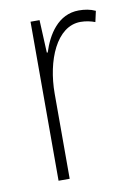

<svg xmlns="http://www.w3.org/2000/svg" viewBox="-68 -583 439 629"><g transform="rotate(-10 152.0 -269.0)"><path d="M238 -538C169 -538 132 -477 114 -420H111L106 -529H76V0H113V-283C113 -393 157 -500 237 -500C255 -500 272 -496 285 -491L293 -527C276 -535 257 -538 238 -538Z"/></g></svg>

Font: Noto Sans Condensed ExtraLight
Style: Regular
Weight: 200
Width: 3
Designer: Monotype Design Team
Foundry: Monotype Imaging Inc.
Version: Version 2.013